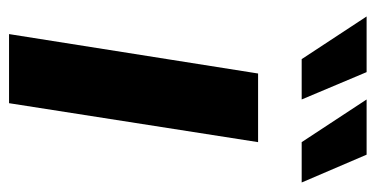

<svg xmlns="http://www.w3.org/2000/svg" viewBox="-218 -592 811 414"><g transform="rotate(90 187.0 -385.5)"><path d="M139 -537H287L203 0H54ZM16 -771H136L195 -631H108ZM195 -771H314L374 -631H287Z"/></g></svg>

Font: Exo
Style: Bold Italic
Weight: 700
Italic angle: -9°
Designer: Natanael Gama
Foundry: Natanael Gama
Version: Version 1.500; ttfautohint (v1.6)